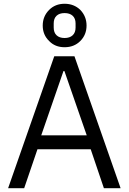

<svg xmlns="http://www.w3.org/2000/svg" viewBox="-20 -996 681 1016"><path d="M529.8 0H618.2L374 -698.2H267.1L22.9 0H107.9L178.2 -206.1H460ZM320.8 -620.1 439 -279.8H198.2L315.9 -620.1ZM404.8 -778.8Q438 -812 438 -860.8Q438 -909.2 404.8 -943.8Q371.1 -976.1 321.8 -976.1Q272.5 -976.1 240.2 -943.8Q206.1 -909.7 206.1 -860.8Q206.1 -811.5 240.2 -778.8Q271.5 -746.1 321.8 -746.1Q372.1 -746.1 404.8 -778.8ZM264.2 -850.1V-872.1Q264.2 -898.4 279.3 -912.6Q294.4 -926.8 321.8 -926.8Q349.1 -926.8 364.5 -912.6Q379.9 -898.4 379.9 -872.1V-850.1Q379.9 -823.7 364.5 -809.3Q349.1 -794.9 321.8 -794.9Q294.4 -794.9 279.3 -809.3Q264.2 -823.7 264.2 -850.1Z"/></svg>

Font: Plexus Sans
Style: Regular
Weight: 400
Version: Version 2.001;PS 002.001;hotconv 1.0.70;makeotf.lib2.5.58329